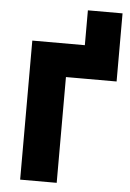

<svg xmlns="http://www.w3.org/2000/svg" viewBox="-59 -919 653 963"><g transform="rotate(5 267.5 -438.0)"><path d="M344 -532.5V-875.5H518.5V-532.5ZM79.5 0V-700H518.5V-532.5H263.5V0Z"/></g></svg>

Font: Geologica ExtraBold
Style: Regular
Weight: 800
Designer: Sindre Bremnes, Frode Helland
Foundry: Monokrom Skriftforlag AS
Version: Version 1.010;gftools[0.9.28]